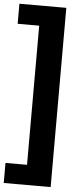

<svg xmlns="http://www.w3.org/2000/svg" viewBox="-82 -842 466 1097"><g transform="rotate(5 151.0 -294.0)"><path d="M-16.5 220V105H107V-693H-16.5V-808H252.5V220Z"/></g></svg>

Font: Encode Sans Condensed Condensed
Style: Bold
Weight: 700
Width: 3
Designer: Multiple Designers
Foundry: Impallari Type
Version: Version 3.000; ttfautohint (v1.8.3) -l 8 -r 50 -G 200 -x 14 